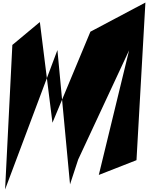

<svg xmlns="http://www.w3.org/2000/svg" viewBox="-20 -1178 1162 1508"><path d="M77 -825 20 310 431 -785 530 270 594 75 994 -783 756 196 1052 80 1122 -1158 690 -929 392 -214 293 -1005Z"/></svg>

Font: Chaingun
Style: Ita
Weight: 400
Version: Version 0.91